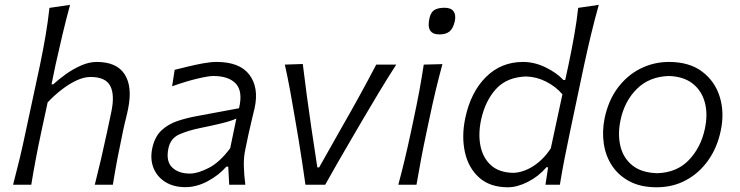

<svg xmlns="http://www.w3.org/2000/svg" viewBox="-20 -762 3052 792"><path d="M34 0Q48.5 -55.5 61 -107.2Q73.5 -159 86 -219L145 -494Q158 -556.5 168 -615.2Q178 -674 184 -729.5L269 -742Q252.5 -681.5 238 -620.5Q223.5 -559.5 209 -494L192.5 -414H199.5Q220.5 -433.5 250.2 -455Q280 -476.5 313.5 -491.5Q347 -506.5 379 -506.5Q461.5 -506.5 494.2 -455.5Q527 -404.5 508.5 -313.5Q504.5 -293 498.8 -270.8Q493 -248.5 487 -219.5Q474 -158 464.2 -106.8Q454.5 -55.5 445.5 0H371Q385 -55.5 397 -106.8Q409 -158 421.5 -217L439 -299.5Q454 -370 435 -407.2Q416 -444.5 353 -444.5Q326 -444.5 294.8 -429.8Q263.5 -415 232.8 -391Q202 -367 176.5 -339.5L150 -216.5Q137.5 -158 127.8 -106.8Q118 -55.5 109 0Z M744.5 10Q695.5 10 661.2 -11.8Q627 -33.5 612.8 -70.2Q598.5 -107 608.5 -152.5Q619 -199 646.5 -224.5Q674 -250 712 -262.8Q750 -275.5 791.5 -283L966 -315.5Q982.5 -385 953 -416.8Q923.5 -448.5 860 -448.5Q840 -448.5 793.5 -437.5Q747 -426.5 690 -406L700.5 -474Q724.5 -480 755.5 -487.5Q786.5 -495 817.8 -500.8Q849 -506.5 873.5 -506.5Q968.5 -506.5 1008.5 -454Q1048.5 -401.5 1030.5 -317Q1025.5 -295 1019 -269Q1012.5 -243 1005.5 -210.5L992 -146Q985 -114 985.8 -78Q986.5 -42 992 0H925.5L921.5 -74.5H913.5Q882.5 -39 836.8 -14.5Q791 10 744.5 10ZM763.5 -46Q795 -46 840.5 -69Q886 -92 929.5 -150.5L955 -273Q945.5 -268.5 930.5 -263.5Q915.5 -258.5 886.5 -251.5Q857.5 -244.5 806.5 -234Q757 -224 720 -207.8Q683 -191.5 674.5 -149Q664 -97 690 -71.5Q716 -46 763.5 -46Z M1240 0Q1233.5 -46 1226.2 -94Q1219 -142 1211.5 -187.5L1196.5 -275.5Q1187.5 -330 1177.2 -385.8Q1167 -441.5 1155 -495.5L1229 -498Q1237 -432.5 1245.5 -368.8Q1254 -305 1264 -237L1289 -71.5H1296.5L1390.5 -238Q1428.5 -304 1463.5 -367.8Q1498.5 -431.5 1532 -495.5H1614.5Q1579 -440.5 1545.5 -384.8Q1512 -329 1479.5 -274L1427.5 -185Q1400 -138.5 1373.8 -92.5Q1347.5 -46.5 1321.5 0Z M1623 0Q1638 -55.5 1650.2 -107Q1662.5 -158.5 1675.5 -219.5L1686 -269Q1700 -334.5 1709.8 -387.2Q1719.5 -440 1728 -495.5L1805 -497.5Q1790 -442 1777.2 -389Q1764.5 -336 1750.5 -269L1740 -219.5Q1727 -158.5 1717.2 -107Q1707.5 -55.5 1698 0ZM1792.5 -620Q1735.5 -620 1752 -689Q1758 -713 1773 -721.5Q1788 -730 1814 -730Q1840.5 -730 1851 -715.2Q1861.5 -700.5 1856 -674Q1849 -644 1834 -632Q1819 -620 1792.5 -620Z M2075.5 10.5Q2001 10.5 1956.5 -29.5Q1912 -69.5 1897.8 -134.2Q1883.5 -199 1899 -274Q1921.5 -381.5 1984.2 -444Q2047 -506.5 2137.5 -506.5Q2185 -506.5 2231.2 -483.8Q2277.5 -461 2304 -432H2311.5L2325 -494Q2338 -556 2348.5 -615Q2359 -674 2365 -729.5L2450 -742Q2433 -681.5 2418.2 -620Q2403.5 -558.5 2389.5 -494L2331.5 -219.5Q2318.5 -157.5 2308.5 -106.5Q2298.5 -55.5 2289.5 0H2230L2241 -72H2234Q2201.5 -34 2157.5 -11.8Q2113.5 10.5 2075.5 10.5ZM2097.5 -49Q2139 -50.5 2180.2 -77Q2221.5 -103.5 2252 -150L2300 -373Q2272 -405.5 2232.2 -425.5Q2192.5 -445.5 2150 -446.5Q2071 -444 2026.2 -395Q1981.5 -346 1964.5 -268Q1952 -209 1962 -159.8Q1972 -110.5 2005.5 -80.2Q2039 -50 2097.5 -49Z M2688.5 10.5Q2624 10.5 2578.2 -13.2Q2532.5 -37 2505.5 -77.2Q2478.5 -117.5 2470.8 -168.5Q2463 -219.5 2474 -274Q2489.5 -348 2528.5 -400Q2567.5 -452 2622.2 -479.2Q2677 -506.5 2739.5 -506.5Q2823.5 -506.5 2876.5 -466.5Q2929.5 -426.5 2949.2 -361.8Q2969 -297 2953 -222.5Q2938.5 -153 2901.5 -100.8Q2864.5 -48.5 2810.2 -19Q2756 10.5 2688.5 10.5ZM2691 -47.5Q2772.5 -50 2822 -102.2Q2871.5 -154.5 2887.5 -230.5Q2900.5 -290.5 2887.5 -339.2Q2874.5 -388 2837.2 -417.2Q2800 -446.5 2739 -448.5Q2658 -446 2606.8 -395Q2555.5 -344 2539.5 -265.5Q2527.5 -208 2539.2 -159Q2551 -110 2588.5 -79.8Q2626 -49.5 2691 -47.5Z"/></svg>

Font: Commissioner Flair Light
Style: Italic
Weight: 300
Italic angle: -12°
Designer: Kostas Bartsokas
Foundry: Kostas Bartsokas
Version: Version 1.000; ttfautohint (v1.8.3)